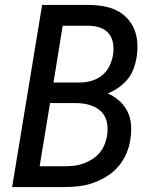

<svg xmlns="http://www.w3.org/2000/svg" viewBox="-20 -755 640 775"><path d="M29 0 150 -735H339Q368 -735 397 -730Q426 -725 450.5 -713Q475 -701 494 -680.5Q513 -660 523 -634.5Q533 -609 534.5 -579.5Q536 -550 531 -521Q527 -498 518.5 -475.5Q510 -453 494 -434Q478 -415 458 -401Q438 -387 415 -378Q440 -367 461 -348.5Q482 -330 494.5 -305Q507 -280 509 -250.5Q511 -221 506 -191Q502 -163 490 -135Q478 -107 458 -83.5Q438 -60 411.5 -43.5Q385 -27 357 -17Q329 -7 300 -3.5Q271 0 243 0ZM196 -422H302Q325 -422 348.5 -428.5Q372 -435 391 -450Q410 -465 421 -487Q432 -509 436 -532Q440 -556 436.5 -579Q433 -602 419.5 -619Q406 -636 384 -643.5Q362 -651 339 -651H233ZM140 -84H243Q261 -84 279.5 -86Q298 -88 316 -94.5Q334 -101 351 -111.5Q368 -122 381 -137Q394 -152 401.5 -170Q409 -188 412 -206Q415 -225 414 -243.5Q413 -262 406 -278.5Q399 -295 386 -307Q373 -319 356.5 -326Q340 -333 321.5 -336Q303 -339 284 -339H182Z"/></svg>

Font: Iosevka Aile Medium Oblique
Style: Regular
Weight: 500
Italic angle: -9°
Designer: Belleve Invis
Foundry: Belleve Invis
Version: Version 31.1.0; ttfautohint (v1.8.4)